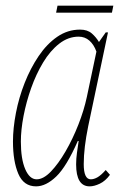

<svg xmlns="http://www.w3.org/2000/svg" viewBox="-20 -651 440 681"><path d="M108 10Q64 10 45 -34.5Q26 -79 26 -149Q26 -196 36.5 -250.5Q47 -305 67.5 -357Q88 -409 117 -452Q146 -495 183 -520.5Q220 -546 264 -546Q290 -546 305.5 -532.5Q321 -519 331 -502L355 -536H363L293 -204Q285 -165 281 -131.5Q277 -98 277 -69Q277 -15 302 -15Q313 -15 325.5 -22Q338 -29 355 -48L370 -31Q354 -9 334 0.5Q314 10 298 10Q250 10 250 -68Q250 -88 253 -109.5Q256 -131 259 -151H256Q216 -60 179.5 -25Q143 10 108 10ZM110 -15Q134 -15 160.5 -42.5Q187 -70 212.5 -114Q238 -158 258 -209Q278 -260 288 -307L322 -468Q313 -493 297 -507Q281 -521 259 -521Q222 -521 190 -496Q158 -471 133 -429.5Q108 -388 90.5 -338.5Q73 -289 63.5 -239.5Q54 -190 54 -149Q54 -87 69.5 -51Q85 -15 110 -15ZM179 -606 184 -631H382L377 -606Z"/></svg>

Font: Noto Serif ExtraCondensed Thin
Style: Italic
Weight: 100
Width: 2
Italic angle: -12°
Designer: Monotype Design Team
Foundry: Monotype Imaging Inc.
Version: Version 2.013